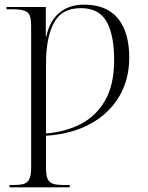

<svg xmlns="http://www.w3.org/2000/svg" viewBox="-20 -566 636 826"><path d="M21 240V230H37Q64 230 81 225.5Q98 221 106 205Q114 189 114 155V-455Q114 -503 96 -514.5Q78 -526 39 -526H8V-536H177V-409H179Q194 -477 236 -511.5Q278 -546 342 -546Q439 -546 487.5 -486.5Q536 -427 536 -318Q536 -223 492 -149.5Q448 -76 367.5 -32.5Q287 11 178 18V158Q178 191 186 206Q194 221 211 225.5Q228 230 255 230H280V240ZM178 8Q260 2 326.5 -32Q393 -66 432 -133.5Q471 -201 471 -307Q471 -417 438 -474Q405 -531 328 -531Q245 -531 211.5 -467Q178 -403 178 -294Z"/></svg>

Font: Noto Serif Display Light
Style: Regular
Weight: 300
Designer: Monotype Design Team
Foundry: Monotype Imaging Inc.
Version: Version 2.009